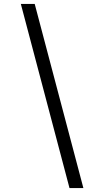

<svg xmlns="http://www.w3.org/2000/svg" viewBox="-20 -820 526 982"><path d="M335.5 142 86.5 -800H157.5L406.5 142Z"/></svg>

Font: Trispace SemiExpanded Light
Style: Regular
Weight: 300
Width: 6
Designer: Tyler Finck
Foundry: Etcetera Type Company
Version: Version 1.210; ttfautohint (v1.8.3)